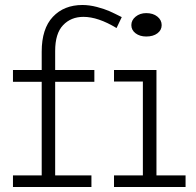

<svg xmlns="http://www.w3.org/2000/svg" viewBox="-20 -753 789 773"><path d="M202.1 -547.9V-471.2H359.9V-423.8H202.1V-46.9H348.1V0H32.2V-46.9H147.9V-423.8H32.2V-471.2H147.9V-544.9Q147.9 -637.7 192.9 -685.3Q237.8 -732.9 312 -732.9Q339.8 -732.9 370.4 -724.9Q400.9 -716.8 420.7 -708Q440.4 -699.2 470.2 -684.1L449.2 -640.1Q375 -685.1 315.9 -685.1Q265.6 -685.1 233.9 -651.6Q202.1 -618.2 202.1 -547.9ZM568.8 -606Q543 -606 525.9 -618.9Q508.8 -631.8 508.8 -651.9Q508.8 -671.9 526.1 -686Q543.5 -700.2 568.8 -700.2Q596.2 -700.2 613.5 -686.3Q630.9 -672.4 630.9 -651.9Q630.9 -631.8 613.8 -618.9Q596.7 -606 568.8 -606ZM609.9 -46.9H727.1V0H439V-46.9H555.2V-424.8H439V-471.2H609.9Z"/></svg>

Font: BioRhyme Light
Style: Regular
Weight: 300
Designer: Aoife Mooney
Foundry: Aoife Mooney Type
Version: Version 1.500;PS 001.500;hotconv 1.0.88;makeotf.lib2.5.64775